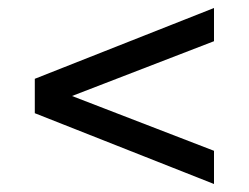

<svg xmlns="http://www.w3.org/2000/svg" viewBox="-20 -590 622 480"><path d="M515 -570V-487L160 -350L515 -213V-130L67 -307V-393Z"/></svg>

Font: Montserrat
Style: Regular
Weight: 500
Designer: Julieta Ulanovsky
Foundry: Julieta Ulanovsky
Version: Version 7.200;PS 007.200;hotconv 1.0.88;makeotf.lib2.5.64775